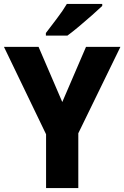

<svg xmlns="http://www.w3.org/2000/svg" viewBox="-20 -951 629 971"><path d="M295 -435 415 -714H589L376 -277V0H213V-272L0 -714H175ZM497 -921Q478 -903 446.5 -875Q415 -847 381 -818.5Q347 -790 321 -771H212V-784Q237 -817 267.5 -857Q298 -897 318 -931H497Z"/></svg>

Font: Noto Sans Devanagari UI SemiCondensed ExtraBold
Style: Regular
Weight: 800
Width: 4
Designer: Jelle Bosma - Monotype Design Team
Foundry: Monotype Imaging Inc.
Version: Version 2.004; ttfautohint (v1.8.4.7-5d5b)